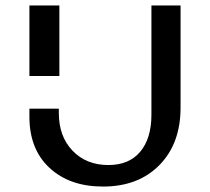

<svg xmlns="http://www.w3.org/2000/svg" viewBox="-20 -678 770 705"><path d="M196 -279V-263Q196 -177 246.5 -124.5Q297 -72 378 -72Q454 -72 495 -121Q536 -170 536 -257V-658H643V-283Q643 -151 565.5 -72Q488 7 358 7Q236 7 162 -61.5Q88 -130 88 -249V-279ZM88 -399V-658H198V-399Z"/></svg>

Font: EauTest Semibold
Style: Regular
Weight: 600
Designer: Christian Thalmann (Catharsis Fonts)
Version: Version 0.001;PS 000.001;hotconv 1.0.88;makeotf.lib2.5.64775